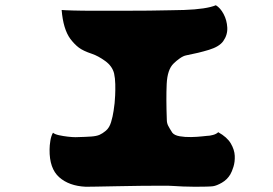

<svg xmlns="http://www.w3.org/2000/svg" viewBox="-20 -746 1040 732"><path d="M682 -708Q767 -711 803 -726Q820 -716 832.5 -692.5Q845 -669 846.5 -641Q848 -613 831 -589Q816 -568 776.5 -556Q737 -544 690 -535Q679 -533 665.5 -523.5Q652 -514 642 -504Q618 -481 615.5 -425.5Q613 -370 616 -289Q616 -277 621 -267Q626 -257 637 -240Q645 -230 665 -226.5Q685 -223 708.5 -223.5Q732 -224 749.5 -226Q767 -228 769 -228Q779 -228 792 -231.5Q805 -235 812 -242Q846 -223 860 -199Q874 -175 875 -152Q876 -129 870 -110Q864 -91 858 -81Q846 -61 826 -49.5Q806 -38 792 -36Q785 -35 766 -34.5Q747 -34 723.5 -34Q700 -34 677.5 -35Q655 -36 641 -37Q630 -38 595 -38Q560 -38 514.5 -37.5Q469 -37 424 -36Q379 -35 346.5 -34.5Q314 -34 307 -34Q243 -37 205.5 -70.5Q168 -104 169 -176Q169 -191 172 -209.5Q175 -228 182 -240Q189 -234 205 -230.5Q221 -227 238.5 -225Q256 -223 268 -223Q308 -224 328 -225.5Q348 -227 359.5 -232Q371 -237 384 -248Q397 -259 403.5 -280.5Q410 -302 413 -323Q416 -344 417 -353Q418 -362 419 -382Q420 -402 419.5 -425Q419 -448 415 -466Q408 -494 381 -513.5Q354 -533 330 -541Q297 -552 280.5 -564.5Q264 -577 248 -598Q221 -635 215 -708Q224 -707 258 -706Q292 -705 341 -705Q390 -705 444 -705Q498 -705 548 -705.5Q598 -706 634 -707Q670 -708 682 -708Z"/></svg>

Font: Potta One
Style: Regular
Weight: 400
Designer: 108,108go
Foundry: Font Zone 108
Version: Version 1.000